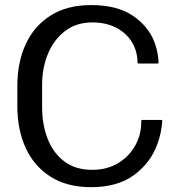

<svg xmlns="http://www.w3.org/2000/svg" viewBox="-20 -738 732 775"><path d="M635 -249Q631.5 -200.5 615.5 -157Q588 -81 521.5 -31.8Q455 17.5 347.5 17.5Q251 17.5 184.5 -24.5Q118 -66.5 84 -140.2Q50 -214 50 -309V-391.5Q50 -486.5 84 -560Q118 -633.5 184.5 -675.5Q251 -717.5 347.5 -717.5Q452.5 -717.5 515.5 -675Q578.5 -632.5 603 -569Q618.5 -528.5 620 -486.5Q620 -481.5 615 -481.5H540.5Q535 -481.5 535 -486.5Q534.5 -533 511.5 -569.5Q488.5 -606 447.8 -626.8Q407 -647.5 352.5 -647.5Q288.5 -647.5 243 -613Q197.5 -578.5 173.8 -521.2Q150 -464 150 -396.5V-304Q150 -236.5 171.8 -179.2Q193.5 -122 238.5 -87.2Q283.5 -52.5 352.5 -52.5Q412 -52.5 456.8 -79.5Q501.5 -106.5 526.2 -151.2Q551 -196 550 -249Q550 -254 555 -254H630Q635.5 -254 635 -249Z"/></svg>

Font: MFEK Sans
Style: Regular
Weight: 400
Designer: Owen Earl
Foundry: indestructible type*
Version: Version 0.001; ttfautohint (v1.8.4.7-5d5b)